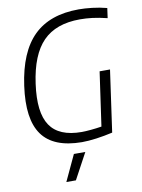

<svg xmlns="http://www.w3.org/2000/svg" viewBox="-103 -818 822 1108"><g transform="rotate(-10 308.5 -264.5)"><path d="M265 68H332L250 220H194ZM323 9Q157 8 90.5 -84.5Q24 -177 51 -369Q78 -563 172.5 -656Q267 -749 437 -749Q472 -749 515.5 -744Q559 -739 601 -728L593 -670Q543 -682 506.5 -686.5Q470 -691 434 -691Q293 -691 217 -613.5Q141 -536 118 -369Q95 -204 147 -126.5Q199 -49 332 -49Q353 -49 385.5 -52Q418 -55 449 -60L494 -376H555L504 -15Q456 -4 408.5 2.5Q361 9 323 9Z"/></g></svg>

Font: Plata Sans Light
Style: Italic
Weight: 300
Italic angle: -8°
Designer: Pablo Impallari, Andres Torresi, & Cristiano Sobral
Foundry: Pablo Impallari, Andres Torresi, & Cristiano Sobral
Version: Version 1.00;December 28, 2019;FontCreator 12.0.0.2547 64-bi